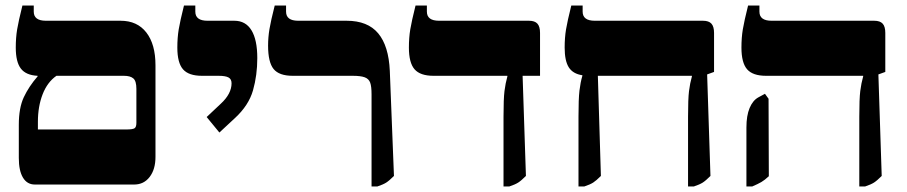

<svg xmlns="http://www.w3.org/2000/svg" viewBox="-20 -667 3277 694"><path d="M542 -431V-100Q542 -55 521 -27.5Q500 0 465 0H106Q78 0 63 -25Q48 -50 48 -96V-216Q48 -277 66 -315.5Q84 -354 116 -391V-393Q74 -395 55.5 -419Q37 -443 37 -495Q37 -531 42 -561Q47 -591 61 -647H102V-625Q102 -592 146 -592H416Q476 -592 509 -549.5Q542 -507 542 -431ZM473 -346Q473 -374 462 -383.5Q451 -393 428 -393H184Q151 -370 134 -326Q117 -282 117 -227V-199H436Q460 -199 466.5 -203.5Q473 -208 473 -223Z M727 -244 778 -292Q817 -328 817 -366Q817 -381 806 -387Q795 -393 770 -393H710Q662 -393 641.5 -416.5Q621 -440 621 -495Q621 -531 626 -561Q631 -591 645 -647H686V-625Q686 -592 730 -592H827Q868 -592 889 -557.5Q910 -523 910 -457Q910 -395 894.5 -340.5Q879 -286 829 -240L773 -188Z M1323 -326Q1323 -355 1318 -368.5Q1313 -382 1298.5 -387.5Q1284 -393 1255 -393H1038Q989 -393 969 -417.5Q949 -442 949 -502Q949 -532 954 -562Q959 -592 973 -647H1014V-625Q1014 -592 1058 -592H1233Q1309 -592 1347 -546.5Q1385 -501 1389 -411L1404 -31Q1387 -14 1376 -7Q1365 0 1344 7H1323Z M1800 -245Q1800 -310 1803.5 -338Q1807 -366 1814 -391V-393H1547Q1499 -393 1478.5 -416.5Q1458 -440 1458 -495Q1458 -531 1463 -561Q1468 -591 1482 -647H1523V-625Q1523 -592 1567 -592H1892Q1913 -592 1922.5 -581.5Q1932 -571 1932 -548V-393H1869L1881 -31Q1864 -14 1853 -7Q1842 0 1821 7H1800Z M2561 -407 2536 -398 2548 -31Q2531 -14 2520 -7Q2509 0 2488 7H2467V-245Q2467 -310 2470.5 -338Q2474 -366 2481 -391V-393H2141L2152 -31Q2135 -14 2124 -7Q2113 0 2092 7H2071V-245Q2071 -310 2074.5 -339.5Q2078 -369 2085 -393V-395Q2051 -400 2036 -423.5Q2021 -447 2021 -495Q2021 -531 2026 -561Q2031 -591 2045 -647H2086V-625Q2086 -592 2130 -592H2521Q2542 -592 2551.5 -581.5Q2561 -571 2561 -548Z M3086 -245Q3086 -310 3089.5 -338Q3093 -366 3100 -391V-393H2749Q2701 -393 2680.5 -416.5Q2660 -440 2660 -495Q2660 -531 2665 -561Q2670 -591 2684 -647H2725V-625Q2725 -592 2769 -592H3140Q3161 -592 3170.5 -581.5Q3180 -571 3180 -548V-407L3155 -398L3167 -31Q3150 -14 3139 -7Q3128 0 3107 7H3086ZM2678 -206Q2678 -249 2689.5 -276.5Q2701 -304 2721 -315L2745 -328L2758 -310L2759 -30Q2744 -16 2732 -9Q2720 -2 2699 7H2678Z"/></svg>

Font: Noto Serif Hebrew Black
Style: Regular
Weight: 900
Designer: Monotype Design Team
Foundry: Monotype Imaging Inc.
Version: Version 1.000